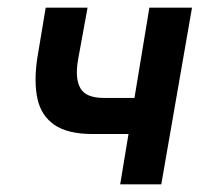

<svg xmlns="http://www.w3.org/2000/svg" viewBox="-20 -480 535 500"><path d="M221 -131H373L390 -225H250ZM369 -460 293 0H400L480 -460ZM208 -460H99L77 -328Q68 -267 77.5 -223Q87 -179 121.5 -155Q156 -131 221 -131L250 -225Q204 -225 189.5 -250Q175 -275 183 -323Z"/></svg>

Font: Jost Medium
Style: Italic
Weight: 500
Italic angle: -5°
Version: Version 3.710